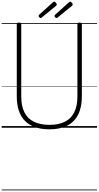

<svg xmlns="http://www.w3.org/2000/svg" viewBox="-20 -1545 1193 2322"><path d="M578 19Q481 19 407 -6.5Q333 -32 283 -82Q233 -132 208 -206.5Q183 -281 183 -379V-1253Q183 -1263 189 -1267.5Q195 -1272 210 -1272Q224 -1272 230.5 -1267.5Q237 -1263 237 -1253V-377Q237 -263 275 -187Q313 -111 389.5 -73Q466 -35 579 -35Q690 -35 765 -73Q840 -111 878 -187Q916 -263 916 -377V-1253Q916 -1263 922.5 -1267.5Q929 -1272 942 -1272Q970 -1272 970 -1253V-379Q970 -248 925.5 -159.5Q881 -71 794 -26Q707 19 578 19ZM472 -1327Q464 -1327 455.5 -1336Q447 -1345 447 -1352Q447 -1354 448 -1357.5Q449 -1361 452 -1365L619 -1516Q624 -1519 627 -1522Q630 -1525 635 -1525Q642 -1525 649 -1519.5Q656 -1514 661 -1506Q666 -1498 666 -1492Q666 -1487 665 -1484Q664 -1481 659 -1476L486 -1334Q481 -1332 478 -1329.5Q475 -1327 472 -1327ZM664 -1327Q656 -1327 647.5 -1336Q639 -1345 639 -1352Q639 -1354 640 -1357.5Q641 -1361 645 -1365L812 -1516Q817 -1519 820 -1522Q823 -1525 828 -1525Q835 -1525 842 -1519.5Q849 -1514 854 -1506Q859 -1498 859 -1492Q859 -1487 858 -1484Q857 -1481 852 -1476L678 -1334Q674 -1332 670.5 -1329.5Q667 -1327 664 -1327ZM0 747H1153V757H0ZM0 -20H1153V0H0ZM0 -505H1153V-500H0ZM0 -1267H1153V-1257H0Z"/></svg>

Font: Playwrite VN Guides
Style: Regular
Weight: 400
Designer: Veronika Burian, José Scaglione
Foundry: TypeTogether
Version: Version 1.003